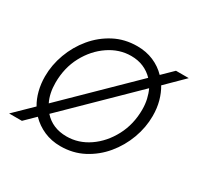

<svg xmlns="http://www.w3.org/2000/svg" viewBox="-115 -623 789 767"><g transform="rotate(30 279.5 -239.0)"><path d="M246 11Q205 11 170.5 -4Q136 -19 110 -46L63 0H4L85 -79Q70 -104 62 -135Q54 -166 54 -200Q54 -253 73 -304.5Q92 -356 126.5 -397.5Q161 -439 208.5 -464Q256 -489 314 -489Q355 -489 389 -474.5Q423 -460 448 -434L496 -481H555L474 -401Q489 -376 497.5 -345Q506 -314 506 -278Q506 -225 487 -173.5Q468 -122 433.5 -80.5Q399 -39 351.5 -14Q304 11 246 11ZM121 -114 414 -401Q395 -421 369.5 -432Q344 -443 312 -443Q258 -443 210 -410.5Q162 -378 132.5 -323Q103 -268 103 -199Q103 -175 107.5 -153.5Q112 -132 121 -114ZM248 -35Q303 -35 350.5 -67.5Q398 -100 427.5 -155.5Q457 -211 457 -279Q457 -304 452 -326Q447 -348 438 -367L144 -79Q183 -35 248 -35Z"/></g></svg>

Font: Red Hat Text
Style: Italic
Weight: 300
Italic angle: -12°
Designer: Pentagram, MCKL
Foundry: Pentagram, MCKL
Version: Version 1.023